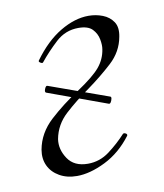

<svg xmlns="http://www.w3.org/2000/svg" viewBox="-57 -447 435 509"><g transform="rotate(-10 161.0 -192.5)"><path d="M227 -160 68 -218Q64 -220 67.5 -228.5Q71 -237 75 -235L234 -178Q237 -177 236 -172Q235 -167 232.5 -163Q230 -159 227 -160ZM111 14Q84 14 64 2.5Q44 -9 35 -28Q26 -47 30 -71Q38 -115 73.5 -147.5Q109 -180 152 -208Q197 -238 214 -258.5Q231 -279 235 -305Q237 -316 234 -332Q231 -348 219.5 -360Q208 -372 182 -372Q147 -372 121 -348Q95 -324 74 -298Q72 -296 67 -299Q62 -302 64 -305Q98 -352 137.5 -375.5Q177 -399 214 -399Q234 -399 252 -392Q270 -385 280 -370Q290 -355 285 -330Q278 -291 247.5 -263Q217 -235 181 -209Q144 -183 114.5 -156Q85 -129 78 -91Q74 -64 91 -38.5Q108 -13 145 -13Q177 -13 203 -32.5Q229 -52 250 -75Q253 -77 257.5 -74.5Q262 -72 260 -68Q229 -27 187.5 -6.5Q146 14 111 14Z"/></g></svg>

Font: Cormorant Infant Light
Style: Italic
Weight: 300
Italic angle: -10°
Designer: Christian Thalmann (Catharsis Fonts)
Foundry: Catharsis Fonts
Version: Version 4.001